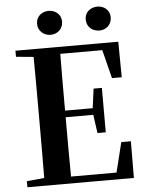

<svg xmlns="http://www.w3.org/2000/svg" viewBox="-61 -989 789 1038"><g transform="rotate(-5 333.0 -470.0)"><path d="M242 -810C278 -810 310 -835 310 -876C310 -916 278 -940 242 -940C207 -940 174 -916 174 -876C174 -835 207 -810 242 -810ZM507 -810C542 -810 574 -835 574 -876C574 -916 542 -940 507 -940C470 -940 438 -916 438 -876C438 -835 470 -810 507 -810ZM552 -548H605L603 -741H45V-708L140 -699C141 -597 141 -496 141 -394V-346C141 -243 141 -141 140 -42L45 -33V0H623L624 -199H572L532 -37H285C284 -140 284 -245 284 -359H434L448 -259H493V-500H448L434 -395H284C284 -502 284 -604 285 -703H513Z"/></g></svg>

Font: Noto Serif CJK HK
Style: Bold
Weight: 700
Designer: Ryoko NISHIZUKA 西塚涼子 (kana & ideographs); Frank Grießhammer (Latin, Greek & Cyrillic); Wenlong ZHANG 张文龙 (bopomofo); San
Foundry: Adobe
Version: Version 2.001;hotconv 1.1.0;makeotfexe 2.6.0